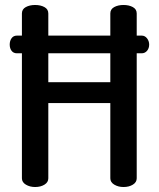

<svg xmlns="http://www.w3.org/2000/svg" viewBox="-20 -751 638 771"><path d="M48 -608H68V-697Q68 -714 83.5 -722.5Q99 -731 121 -731Q143 -731 158.5 -722.5Q174 -714 174 -697V-608H423V-697Q423 -714 438.5 -722.5Q454 -731 476 -731Q498 -731 513.5 -722.5Q529 -714 529 -697V-608H549Q562 -608 570.5 -597Q579 -586 579 -572Q579 -557 570.5 -547Q562 -537 549 -537H529V-35Q529 -19 513.5 -9.5Q498 0 476 0Q455 0 439 -9.5Q423 -19 423 -35V-337H174V-35Q174 -19 158.5 -9.5Q143 0 121 0Q100 0 84 -9.5Q68 -19 68 -35V-537H48Q34 -537 26.5 -547Q19 -557 19 -572Q19 -587 26.5 -597.5Q34 -608 48 -608ZM174 -421H423V-537H174Z"/></svg>

Font: TerminalDosisSemiBold
Style: Bold
Weight: 600
Designer: EdgarTolentino, PabloImpallari, IginoMarini
Foundry: EdgarTolentino, PabloImpallari, IginoMarini
Version: Version 1.006